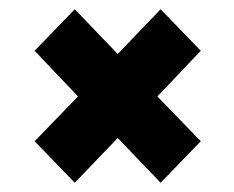

<svg xmlns="http://www.w3.org/2000/svg" viewBox="-20 -550 508 416"><path d="M142 -530 55 -440 149 -341 55 -244 142 -154 235 -251 328 -154 415 -244 321 -341 415 -440 328 -530 235 -433Z"/></svg>

Font: LT Wave Text Black
Style: Regular
Weight: 900
Designer: Daniel Lyons
Version: Version 2.5 (Glyphs App)